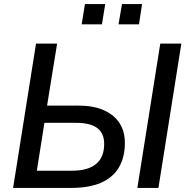

<svg xmlns="http://www.w3.org/2000/svg" viewBox="-20 -918 916 938"><path d="M44 0 156 -705H259L210 -402H363Q439 -402 489.5 -378.5Q540 -355 565 -315Q590 -275 590 -220Q590 -149 560.5 -99.5Q531 -50 473 -25Q415 0 329 0ZM160 -84H332Q410 -84 449.5 -117Q489 -150 489 -215Q489 -267 455 -292.5Q421 -318 351 -318H197ZM651 0 763 -705H866L754 0ZM559 -799 576 -898H674L659 -799ZM379 -799 395 -898H494L478 -799Z"/></svg>

Font: Nunito Sans 12pt SemiBold
Style: Italic
Weight: 600
Italic angle: -9°
Designer: Vernon Adams
Foundry: Vernon Adams
Version: Version 3.101;gftools[0.9.27]